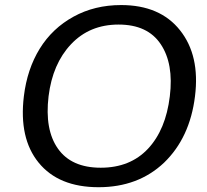

<svg xmlns="http://www.w3.org/2000/svg" viewBox="-20 -744 834 774"><path d="M377.4 10.7Q216.3 10.7 135.7 -88.4Q55.7 -186.5 76.2 -356Q89.4 -465.3 140.1 -547.6Q190.9 -629.9 276.4 -676.8Q361.3 -723.6 468.3 -723.6Q625 -723.6 705.6 -622.1Q786.6 -520.5 766.1 -356Q745.6 -189 641.6 -88.4Q537.1 10.7 377.4 10.7ZM386.2 -67.9Q504.9 -67.9 576.7 -144.5Q648.4 -221.2 664.6 -356Q680.7 -487.3 627.9 -565.9Q575.2 -645 458 -645Q340.8 -645 266.1 -565.4Q191.9 -486.8 175.8 -356Q159.7 -221.2 213.4 -145Q267.6 -67.9 386.2 -67.9Z"/></svg>

Font: Ride
Style: Italic
Weight: 400
Version: Version 3.000